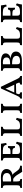

<svg xmlns="http://www.w3.org/2000/svg" viewBox="2006 -2551 552 4604"><g transform="rotate(-90 2282.0 -249.0)"><path d="M612 -42Q612 -13 608 0Q523 0 464 7Q457 -5 437 -35L392 -108Q355 -170 294 -209L262 -208L233 -209V-118Q233 -85 238 -69Q243 -53 254.5 -47Q266 -41 290 -40Q294 -28 294 2Q257 0 185 0Q132 0 76 2Q76 -26 81 -40Q106 -42 118.5 -48Q131 -54 136 -69Q141 -84 141 -114V-385Q141 -428 129 -442Q117 -456 81 -458Q76 -473 76 -502Q114 -500 186 -500L258 -501Q310 -503 337 -503Q433 -503 482 -466Q531 -429 531 -371Q531 -313 494 -275.5Q457 -238 391 -225Q416 -210 432.5 -190.5Q449 -171 486 -117Q513 -77 541.5 -60.5Q570 -44 612 -42ZM435 -358Q435 -460 295 -460Q263 -460 233 -454V-261Q254 -258 271 -258Q343 -258 389 -283.5Q435 -309 435 -358Z M1186 -120Q1168 -73 1159 1L966 0Q822 0 734 2Q734 -29 739 -43Q764 -45 776.5 -51Q789 -57 794 -73Q799 -89 799 -121V-384Q799 -413 793.5 -428Q788 -443 775.5 -449Q763 -455 739 -457Q734 -472 734 -502Q806 -500 891 -500Q1075 -500 1137 -502Q1148 -408 1156 -378Q1139 -367 1111 -367Q1107 -409 1076.5 -433Q1046 -457 969 -457H891V-273H941Q994 -273 1014.5 -285Q1035 -297 1036 -329Q1058 -336 1082 -336Q1080 -311 1080 -252Q1080 -188 1082 -165Q1055 -165 1038 -171Q1035 -204 1014.5 -216Q994 -228 941 -228H891V-123Q891 -91 897.5 -74.5Q904 -58 920.5 -51.5Q937 -45 970 -45H976Q1034 -45 1065.5 -55Q1097 -65 1112.5 -84.5Q1128 -104 1142 -142Q1169 -137 1186 -120Z M1715 -142Q1742 -137 1759 -120Q1741 -73 1732 1L1555 0Q1411 0 1323 2Q1323 -29 1328 -43Q1352 -45 1365 -51Q1378 -57 1383.5 -73Q1389 -89 1389 -121V-384Q1389 -413 1383.5 -428Q1378 -443 1365.5 -449Q1353 -455 1328 -457Q1324 -473 1324 -502Q1396 -500 1435 -500Q1476 -500 1546 -502Q1546 -472 1541 -457Q1506 -455 1493.5 -440.5Q1481 -426 1481 -383V-123Q1481 -91 1487 -74.5Q1493 -58 1509.5 -51.5Q1526 -45 1559 -45H1565Q1612 -45 1639.5 -54.5Q1667 -64 1683.5 -84.5Q1700 -105 1715 -142Z M1880 -43Q1905 -45 1917.5 -51Q1930 -57 1935 -72Q1940 -87 1940 -117V-384Q1940 -413 1935 -428Q1930 -443 1917.5 -449Q1905 -455 1880 -457Q1875 -472 1875 -502Q1939 -500 1987 -500Q2027 -500 2097 -502Q2097 -471 2093 -457Q2057 -455 2044.5 -441Q2032 -427 2032 -384V-117Q2032 -74 2044.5 -59.5Q2057 -45 2093 -43Q2097 -28 2097 2Q2029 0 1987 0Q1937 0 1875 2Q1875 -29 1880 -43Z M2764 2Q2724 0 2661 0Q2595 0 2555 2Q2555 -29 2561 -43Q2584 -46 2593.5 -51.5Q2603 -57 2603 -68Q2603 -77 2593 -99L2573 -142Q2429 -142 2346 -137L2335 -111Q2325 -88 2325 -75Q2325 -47 2366 -43Q2372 -25 2372 2Q2334 0 2289 0Q2250 0 2218 2Q2218 -22 2224 -43Q2246 -47 2258 -61.5Q2270 -76 2290 -120L2462 -501Q2481 -505 2502 -505L2686 -123Q2708 -77 2723.5 -61Q2739 -45 2759 -43Q2764 -28 2764 2ZM2553 -183 2493 -309Q2467 -362 2457 -393Q2449 -368 2437.5 -343.5Q2426 -319 2423 -313L2366 -183Z M3348 -142Q3348 -77 3293.5 -38.5Q3239 0 3130 0Q2983 0 2885 2Q2885 -29 2890 -43Q2914 -45 2927 -51Q2940 -57 2945.5 -73Q2951 -89 2951 -121V-384Q2951 -413 2945.5 -428Q2940 -443 2927.5 -449Q2915 -455 2890 -457Q2886 -473 2886 -502Q2932 -500 2977 -500L3051 -501Q3072 -502 3105 -502Q3198 -502 3251 -475Q3304 -448 3304 -391Q3304 -344 3269.5 -311Q3235 -278 3176 -271Q3255 -266 3301.5 -234.5Q3348 -203 3348 -142ZM3084 -457Q3063 -457 3043 -453V-283H3071Q3146 -283 3176 -305Q3206 -327 3206 -368Q3206 -457 3084 -457ZM3244 -131Q3244 -235 3063 -235H3043V-118Q3043 -73 3058 -58.5Q3073 -44 3116 -44Q3244 -44 3244 -131Z M3891 -142Q3918 -137 3935 -120Q3917 -73 3908 1L3731 0Q3587 0 3499 2Q3499 -29 3504 -43Q3528 -45 3541 -51Q3554 -57 3559.5 -73Q3565 -89 3565 -121V-384Q3565 -413 3559.5 -428Q3554 -443 3541.5 -449Q3529 -455 3504 -457Q3500 -473 3500 -502Q3572 -500 3611 -500Q3652 -500 3722 -502Q3722 -472 3717 -457Q3682 -455 3669.5 -440.5Q3657 -426 3657 -383V-123Q3657 -91 3663 -74.5Q3669 -58 3685.5 -51.5Q3702 -45 3735 -45H3741Q3788 -45 3815.5 -54.5Q3843 -64 3859.5 -84.5Q3876 -105 3891 -142Z M4503 -120Q4485 -73 4476 1L4283 0Q4139 0 4051 2Q4051 -29 4056 -43Q4081 -45 4093.5 -51Q4106 -57 4111 -73Q4116 -89 4116 -121V-384Q4116 -413 4110.5 -428Q4105 -443 4092.5 -449Q4080 -455 4056 -457Q4051 -472 4051 -502Q4123 -500 4208 -500Q4392 -500 4454 -502Q4465 -408 4473 -378Q4456 -367 4428 -367Q4424 -409 4393.5 -433Q4363 -457 4286 -457H4208V-273H4258Q4311 -273 4331.5 -285Q4352 -297 4353 -329Q4375 -336 4399 -336Q4397 -311 4397 -252Q4397 -188 4399 -165Q4372 -165 4355 -171Q4352 -204 4331.5 -216Q4311 -228 4258 -228H4208V-123Q4208 -91 4214.5 -74.5Q4221 -58 4237.5 -51.5Q4254 -45 4287 -45H4293Q4351 -45 4382.5 -55Q4414 -65 4429.5 -84.5Q4445 -104 4459 -142Q4486 -137 4503 -120Z"/></g></svg>

Font: Vollkorn SC
Style: Regular
Weight: 400
Designer: Friedrich Althausen
Foundry: Friedrich Althausen
Version: Version 4.015